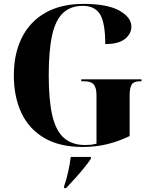

<svg xmlns="http://www.w3.org/2000/svg" viewBox="-20 -744 782 985"><path d="M405 10Q286 10 207.5 -36Q129 -82 90 -164.5Q51 -247 51 -358Q51 -467 91.5 -549.5Q132 -632 212 -678Q292 -724 409 -724Q531 -724 592.5 -689.5Q654 -655 654 -607Q654 -571 621.5 -544.5Q589 -518 520 -518Q520 -626 493.5 -670Q467 -714 405 -714Q343 -714 304 -678Q265 -642 247.5 -563.5Q230 -485 230 -358Q230 -229 248.5 -150.5Q267 -72 308.5 -36Q350 0 418 0Q432 0 446 -1.5Q460 -3 475 -7V-255Q475 -294 461 -310.5Q447 -327 413 -327H397V-337H706V-327H696Q666 -327 655.5 -310Q645 -293 645 -251V-46Q587 -18 528.5 -4Q470 10 405 10ZM309 211Q320 181 329.5 138.5Q339 96 343 61H446V71Q432 92 410 119Q388 146 364 172.5Q340 199 319 221H309Z"/></svg>

Font: Noto Serif Display SemiCondensed ExtraBold
Style: Regular
Weight: 800
Width: 4
Designer: Monotype Design Team
Foundry: Monotype Imaging Inc.
Version: Version 2.009